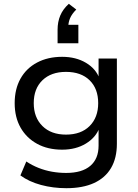

<svg xmlns="http://www.w3.org/2000/svg" viewBox="-20 -798 723 1007"><path d="M328 189Q258 189 195 172Q132 155 87 122L118 49Q148 69 182 82.5Q216 96 252.5 102.5Q289 109 327 109Q410 109 453.5 72Q497 35 497 -34V-129H502Q483 -77 430.5 -45Q378 -13 306 -13Q231 -13 175 -43.5Q119 -74 88 -128.5Q57 -183 57 -257Q57 -331 87.5 -385.5Q118 -440 174.5 -470Q231 -500 306 -500Q378 -500 431 -468.5Q484 -437 503 -383H497V-491H593V-44Q593 31 562.5 83Q532 135 473 162Q414 189 328 189ZM326 -92Q405 -92 450 -137Q495 -182 495 -257Q495 -333 450 -377Q405 -421 326 -421Q248 -421 202.5 -377Q157 -333 157 -257Q157 -182 202.5 -137Q248 -92 326 -92ZM282 -571V-642Q282 -683 296 -716.5Q310 -750 341 -778L380 -748Q357 -725 347.5 -702.5Q338 -680 338 -655L317 -668H391V-571Z"/></svg>

Font: Nunito Sans 10pt SemiExpanded Medium
Style: Regular
Weight: 500
Width: 6
Designer: Vernon Adams
Foundry: Vernon Adams
Version: Version 3.101;gftools[0.9.27]